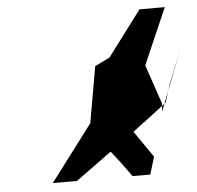

<svg xmlns="http://www.w3.org/2000/svg" viewBox="-46 -822 699 681"><g transform="rotate(-5 303.5 -481.5)"><path d="M115 -188H201L329 -281C354 -250 377 -219 399 -188H462L481 -250L416 -344L456 -375H457L525 -427V-437L478 -575L565 -775H475L354 -614L301 -588L266 -388ZM525 -427 534 -434 523 -406ZM539 -438 551 -478 534 -434ZM551 -478 558 -500 607 -622Z"/></g></svg>

Font: bitstorm
Style: ultextobl
Weight: 400
Version: Version 0.2